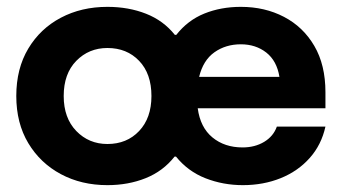

<svg xmlns="http://www.w3.org/2000/svg" viewBox="-20 -530 997 560"><path d="M293.3 10Q217.5 10 157.5 -22.1Q97.5 -54.2 62.5 -112.5Q27.5 -170.8 27.5 -250Q27.5 -330 62.5 -388.3Q97.5 -446.7 157.5 -478.3Q217.5 -510 293.3 -510Q355 -510 405.8 -490Q456.7 -470 490 -428.3H494.2Q527.5 -470.8 575.8 -490.4Q624.2 -510 682.5 -510Q752.5 -510 808.3 -480.8Q864.2 -451.7 896.7 -396.2Q929.2 -340.8 929.2 -260.8V-214.2H556.7Q564.2 -158.3 599.6 -129.2Q635 -100 687.5 -100Q723.3 -100 750.4 -116.2Q777.5 -132.5 787.5 -160.8H929.2Q917.5 -107.5 883.3 -69.2Q849.2 -30.8 798.8 -10.4Q748.3 10 688.3 10Q630.8 10 579.6 -10Q528.3 -30 493.3 -73.3H489.2Q455.8 -30.8 405 -10.4Q354.2 10 293.3 10ZM293.3 -110Q350 -110 385.8 -147.9Q421.7 -185.8 421.7 -250Q421.7 -315 385.8 -352.5Q350 -390 293.3 -390Q239.2 -390 202.5 -352.5Q165.8 -315 165.8 -250Q165.8 -185.8 202.5 -147.9Q239.2 -110 293.3 -110ZM560.8 -305.8H795Q787.5 -352.5 756.7 -376.7Q725.8 -400.8 682.5 -400.8Q638.3 -400.8 605.4 -377.5Q572.5 -354.2 560.8 -305.8Z"/></svg>

Font: Funnel Display Light
Style: Bold
Weight: 700
Version: Version 1.000